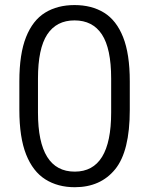

<svg xmlns="http://www.w3.org/2000/svg" viewBox="-20 -741 599 770"><path d="M500.5 -414.6V-300.3Q500.5 -134.3 441.9 -62.3Q383.3 9.8 279.8 9.8Q211.9 9.8 161.9 -21.7Q111.8 -53.2 84.7 -121.6Q57.6 -189.9 57.6 -300.3V-414.6Q57.6 -524.9 84.5 -592.3Q111.3 -659.7 160.9 -690.2Q210.4 -720.7 278.8 -720.7Q347.7 -720.7 397.2 -690.2Q446.8 -659.7 473.6 -592.3Q500.5 -524.9 500.5 -414.6ZM425.8 -289.6V-425.8Q425.8 -546.4 388.7 -602.8Q351.6 -659.2 278.8 -659.2Q206.5 -659.2 169.4 -602.8Q132.3 -546.4 132.3 -425.8V-289.6Q132.3 -52.7 279.8 -52.7Q425.8 -52.7 425.8 -289.6Z"/></svg>

Font: Vazirmatn UI Light
Style: Regular
Weight: 300
Designer: Saber Rastikerdar
Foundry: Saber Rastikerdar
Version: Version 33.003